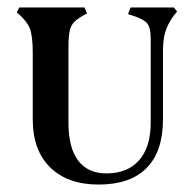

<svg xmlns="http://www.w3.org/2000/svg" viewBox="-20 -487 521 516"><path d="M245 9Q162 9 115 -37Q68 -83 68 -166V-345Q68 -391 60 -411Q52 -431 25 -454L32 -467H207L214 -451Q191 -439 181 -429.5Q171 -420 167.5 -405Q164 -390 164 -360V-157Q164 -90 190 -55.5Q216 -21 266 -21Q323 -21 354 -56.5Q385 -92 385 -157V-384Q385 -415 373.5 -426.5Q362 -438 324 -449L331 -467H447L456 -456L447 -445Q430 -422 423.5 -398.5Q417 -375 418 -336V-166Q418 -80 374 -35.5Q330 9 245 9Z"/></svg>

Font: Katibeh
Style: Regular
Weight: 400
Designer: Arabic design by Kourosh Beigpour, Latin design by Eduardo Tunni, engineering by Lasse Fister
Version: Version 1.0010g